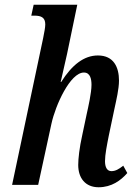

<svg xmlns="http://www.w3.org/2000/svg" viewBox="-20 -780 568 810"><path d="M396 10C451 10 490 -19 517 -50L500 -81C481 -66 467 -58 450 -58C432 -58 423 -74 423 -100C423 -128 431 -167 439 -208L463 -322C471 -359 482 -405 482 -440C482 -496 460 -546 393 -546C335 -546 284 -507 238 -434H236C242 -460 252 -503 263 -553L306 -760H122L112 -714H125C154 -714 171 -706 171 -677C171 -664 167 -645 162 -619L31 0H141L197 -258C214 -336 276 -474 334 -474C361 -474 366 -446 366 -422C366 -388 352 -327 346 -300L327 -210C315 -157 310 -110 310 -84C310 -29 340 10 396 10Z"/></svg>

Font: Noto Serif Condensed Semi
Style: Italic
Weight: 600
Width: 3
Italic angle: -12°
Designer: Monotype Design Team
Foundry: Monotype Imaging Inc.
Version: Version 1.901